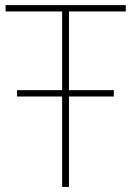

<svg xmlns="http://www.w3.org/2000/svg" viewBox="-20 -734 516 754"><path d="M224 0V-355H47V-380H224V-689H2V-714H474V-689H251V-380H427V-355H251V0Z"/></svg>

Font: Noto Sans Display Thin
Style: Regular
Weight: 250
Designer: Monotype Design Team
Foundry: Monotype Imaging Inc.
Version: Version 1.900